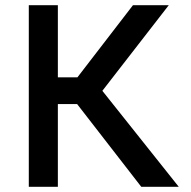

<svg xmlns="http://www.w3.org/2000/svg" viewBox="-20 -720 735 740"><path d="M524.5 0 238 -369.5 492.5 -700H630.5L374.5 -370L669 0ZM91 0V-700H203V-422H333V-319H203V0Z"/></svg>

Font: Geologica Cursive
Style: Regular
Weight: 400
Designer: Sindre Bremnes, Frode Helland
Foundry: Monokrom Skriftforlag AS
Version: Version 1.010;gftools[0.9.28]